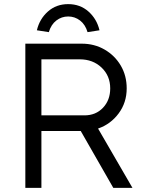

<svg xmlns="http://www.w3.org/2000/svg" viewBox="-20 -912 700 932"><path d="M103 0V-700H377Q438 -700 487.5 -671.5Q537 -643 566 -594Q595 -545 595 -483Q595 -414 556 -361.5Q517 -309 456 -288L623 0H530L372 -276H181V0ZM181 -352H390Q445 -352 480 -389Q515 -426 515 -483Q515 -544 473 -584Q431 -624 367 -624H181ZM217 -756 159 -765Q172 -820 212.5 -856Q253 -892 311 -892Q369 -892 409.5 -856Q450 -820 463 -765L405 -756Q394 -793 368.5 -812.5Q343 -832 311 -832Q279 -832 253.5 -812.5Q228 -793 217 -756Z"/></svg>

Font: Lexend Light
Style: Regular
Weight: 300
Designer: Bonnie Shaver-Troup, Thomas Jockin
Foundry: Lexend
Version: Version 1.007; ttfautohint (v1.8.3)